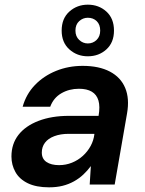

<svg xmlns="http://www.w3.org/2000/svg" viewBox="-20 -790 621 822"><path d="M190 12Q135 12 99 -5.5Q63 -23 46 -53.5Q29 -84 29 -120Q29 -174 59 -212.5Q89 -251 145 -272.5Q201 -294 275 -294H402Q409 -334 401.5 -359.5Q394 -385 373 -397.5Q352 -410 318 -410Q276 -410 242.5 -390.5Q209 -371 195 -333H77Q92 -387 129.5 -426Q167 -465 220 -486.5Q273 -508 334 -508Q404 -508 450.5 -483.5Q497 -459 516 -413.5Q535 -368 524 -305L471 0H364L369 -79Q355 -60 337 -43Q319 -26 296.5 -13.5Q274 -1 248 5.5Q222 12 190 12ZM233 -83Q262 -83 288 -93.5Q314 -104 334.5 -122.5Q355 -141 368 -165Q381 -189 384 -215V-217H274Q239 -217 212.5 -207Q186 -197 172.5 -179Q159 -161 159 -137Q159 -110 179 -96.5Q199 -83 233 -83ZM356 -549Q310 -549 277 -578.5Q244 -608 244 -659Q244 -711 277 -740.5Q310 -770 356 -770Q403 -770 435.5 -740.5Q468 -711 468 -659Q468 -608 435.5 -578.5Q403 -549 356 -549ZM356 -604Q378 -604 393.5 -619Q409 -634 409 -659Q409 -685 394 -699.5Q379 -714 356 -714Q335 -714 319 -699.5Q303 -685 303 -659Q303 -634 319 -619Q335 -604 356 -604Z"/></svg>

Font: DM Sans 24pt SemiBold
Style: Italic
Weight: 600
Italic angle: -10°
Designer: Colophon Foundry, Jonny Pinhorn
Foundry: Colophon Foundry
Version: Version 4.004;gftools[0.9.30]